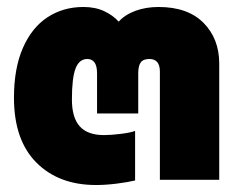

<svg xmlns="http://www.w3.org/2000/svg" viewBox="-20 -515 688 550"><path d="M20 -235Q20 -319 45.5 -377.5Q71 -436 116 -465.5Q161 -495 219 -495Q253 -495 278.5 -483Q304 -471 320 -453Q338 -473 368 -484Q398 -495 434 -495Q518 -495 563 -449.5Q608 -404 608 -333V0H438V-310Q438 -346 408 -346Q390 -346 383 -336Q376 -326 376 -305V-190H258V-305Q258 -346 230 -346Q207 -346 196.5 -319Q186 -292 186 -230Q186 -178 208.5 -153Q231 -128 278 -128Q298 -128 326 -131.5Q354 -135 367 -140V2Q346 7 314.5 11Q283 15 255 15Q148 15 84 -49.5Q20 -114 20 -235Z"/></svg>

Font: Prompt ExtraBold
Style: Regular
Weight: 800
Designer: Katatrad Team
Foundry: CadsonDemak
Version: Version 1.000